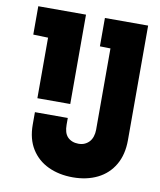

<svg xmlns="http://www.w3.org/2000/svg" viewBox="-81 -765 701 840"><g transform="rotate(10 269.5 -344.5)"><path d="M509 -700H317V-574L364 -573V-212Q364 -196 359.5 -182Q355 -168 346.5 -158.5Q338 -149 326 -143.5Q314 -138 298 -138Q283 -138 270.5 -143Q258 -148 249.5 -157Q241 -166 237 -179.5Q233 -193 233 -211V-241H87V-186Q87 -122 114.5 -78Q142 -34 190 -11.5Q238 11 299 11Q361 11 408.5 -12.5Q456 -36 482.5 -81.5Q509 -127 509 -191ZM233 -700H21V-574L87 -572V-303H233Z"/></g></svg>

Font: Advent Pro ExtraBold
Style: Regular
Weight: 800
Designer: VivaRado, Andreas Kalpakidis
Foundry: VivaRado, Andreas Kalpakidis
Version: Version 3.000